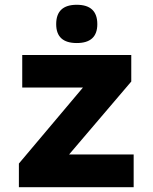

<svg xmlns="http://www.w3.org/2000/svg" viewBox="-20 -783 640 803"><path d="M387 -682Q387 -763 301 -763Q215 -763 215 -682Q215 -603 301 -603Q387 -603 387 -682ZM539 0V-137H269L529 -442V-553H73V-417H327L59 -99V0Z"/></svg>

Font: Noto Sans Mono UI ExtraBold
Style: Regular
Weight: 800
Designer: Monotype Design team
Foundry: Monotype Imaging Inc.
Version: 1.000